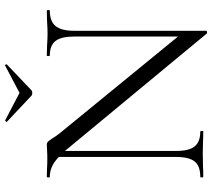

<svg xmlns="http://www.w3.org/2000/svg" viewBox="-60 -772 847 767"><g transform="rotate(-90 363.5 -388.5)"><path d="M704 -613Q662 -613 643 -590Q624 -567 624 -516V11Q624 14 619.5 15Q615 16 613 14L152 -543L144 -553V-109Q144 -57 162 -34.5Q180 -12 221 -12Q224 -12 224 -6Q224 0 221 0Q196 0 183 -1L133 -2L82 -1Q68 0 41 0Q38 0 38 -6Q38 -12 41 -12Q84 -12 102 -34.5Q120 -57 120 -109V-577Q99 -597 80 -605Q61 -613 41 -613Q38 -613 38 -619Q38 -625 41 -625L78 -624Q89 -623 111 -623Q133 -623 147 -624Q161 -625 169 -625Q176 -625 180 -621.5Q184 -618 192 -606Q203 -588 215 -573L601 -101V-516Q601 -567 583.5 -590Q566 -613 525 -613Q523 -613 523 -619Q523 -625 525 -625L564 -624Q594 -622 613 -622Q631 -622 663 -624L704 -625Q707 -625 707 -619Q707 -613 704 -613ZM261 -784Q260 -784 260 -784.5Q260 -785 260 -785Q260 -787 262.5 -789.5Q265 -792 267 -791L376 -734L484 -791L486 -792Q488 -792 489.5 -788.5Q491 -785 489 -784L387 -687Q383 -683 376 -683Q368 -683 364 -687Z"/></g></svg>

Font: Cormorant Garamond
Style: Regular
Weight: 400
Designer: Christian Thalmann (Catharsis Fonts)
Version: Version 3.000